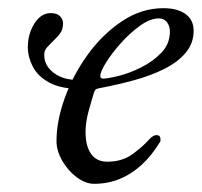

<svg xmlns="http://www.w3.org/2000/svg" viewBox="-20 -434 493 469"><path d="M175 -217Q128 -217 100 -232.5Q72 -248 60 -271.5Q48 -295 48 -319Q48 -351 64 -376.5Q80 -402 104 -402Q119 -402 126.5 -394.5Q134 -387 134 -377Q134 -362 126.5 -352Q119 -342 110 -334Q102 -326 95 -318.5Q88 -311 88 -300Q88 -282 98.5 -268.5Q109 -255 126.5 -247Q144 -239 166 -239ZM210 15Q189 15 167.5 -1Q146 -17 132 -41.5Q118 -66 118 -89Q118 -139 138.5 -195.5Q159 -252 195 -301.5Q231 -351 278.5 -382.5Q326 -414 379 -414Q414 -414 433.5 -399.5Q453 -385 453 -359Q453 -328 433.5 -305Q414 -282 381 -265.5Q348 -249 307.5 -238Q267 -227 225 -219Q219 -218 215.5 -216.5Q212 -215 210 -209Q203 -187 196 -161Q189 -135 189 -112Q189 -77 202.5 -58Q216 -39 242 -39Q278 -39 303 -57Q328 -75 344 -93Q354 -104 362 -104Q372 -104 372 -94Q372 -93 372 -90.5Q372 -88 370 -86Q350 -53 325 -30.5Q300 -8 271.5 3.5Q243 15 210 15ZM232 -242Q243 -242 269.5 -248.5Q296 -255 325 -269.5Q354 -284 374.5 -305.5Q395 -327 395 -357Q395 -370 388 -379.5Q381 -389 368 -389Q347 -389 322.5 -371.5Q298 -354 276 -329.5Q254 -305 239.5 -282Q225 -259 225 -248Q225 -242 232 -242Z"/></svg>

Font: EB Garamond
Style: Italic
Weight: 400
Italic angle: -17.2°
Designer: Georg Duffner and Octavio Pardo
Foundry: Georg Duffner
Version: Version 1.001